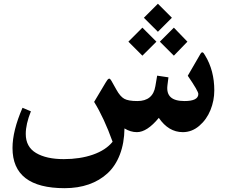

<svg xmlns="http://www.w3.org/2000/svg" viewBox="-20 -691 1179 1004"><path d="M805.7 -671.4 878.9 -598.1 805.7 -524.9 732.4 -598.1ZM889.2 -546.4 960 -473.1 889.2 -399.9 815.9 -473.1ZM724.6 -546.4 797.9 -473.1 724.6 -399.9 651.4 -473.1ZM936 0Q861.3 0 810.5 -74.7Q749 0 695.8 0Q662.6 0 630.9 -19.5Q629.9 57.1 606.9 116.9Q584 176.8 542.5 215.1Q501 253.4 444.3 273.2Q387.7 293 317.9 293Q45.4 293 45.4 83Q45.4 -7.3 97.7 -127.4L141.6 -108.9Q114.7 -42 114.7 9.3Q114.7 77.1 168.7 109.1Q222.7 141.1 313.5 141.1Q398.4 141.1 465.8 117.7Q533.2 94.2 568.8 50.3Q524.4 -73.7 472.2 -158.2L532.2 -258.8Q538.1 -268.1 540.8 -272Q543.5 -275.9 547.4 -278.6Q551.3 -281.2 554.7 -278.6Q558.1 -275.9 562.5 -268.6Q569.3 -257.8 588.9 -221.7Q608.4 -186.5 629.6 -174.6Q650.9 -162.6 698.2 -162.6Q779.8 -162.6 792.5 -240.7L801.8 -295.4L860.8 -286.6L855.5 -244.1Q850.6 -203.1 872.6 -182.9Q894.5 -162.6 944.8 -162.6Q1017.1 -162.6 1017.1 -199.7Q1017.1 -214.4 961.9 -294.9L1026.4 -406.2Q1030.3 -413.1 1033.4 -415.8Q1036.6 -418.5 1039.8 -417Q1043 -415.5 1045.7 -411.9Q1048.3 -408.2 1052.7 -400.9Q1100.6 -322.3 1100.6 -218.3Q1100.6 -165 1080.6 -115.5Q1060.5 -65.9 1022 -33Q983.4 0 936 0Z"/></svg>

Font: Parastoo FD
Style: Bold-FD
Weight: 700
Foundry: Saber Rastikerdar (saber.rastikerdar@gmail.com)
Version: Version 2.0.1